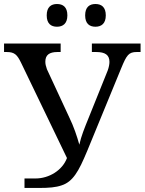

<svg xmlns="http://www.w3.org/2000/svg" viewBox="-20 -929 715 949"><path d="M655.8 -671.9H674.8V-713.9H434.1V-671.9H455.1C499.5 -671.9 521 -657.7 521 -623C521 -611.8 518.1 -596.2 512.2 -580.1L418 -346.2C397.5 -295.4 381.3 -256.3 372.1 -213.9C360.8 -254.9 344.7 -303.2 321.8 -350.1L211.9 -586.9C206.5 -602.1 204.1 -612.8 204.1 -624C204.1 -657.2 223.6 -671.9 264.2 -671.9H279.8V-713.9H0V-671.9H13.2C52.2 -671.9 64.9 -658.2 84 -619.1L311 -147.9C288.6 -87.4 222.7 -46.9 155.8 -46.9H101.1V0H173.8C221.2 0 256.3 -2.9 284.2 -12.7C298.3 -17.1 310.5 -23.9 321.8 -32.7C343.3 -49.8 361.8 -76.2 380.9 -115.2C390.1 -134.3 400.4 -157.2 411.1 -183.1L580.1 -594.2C606 -656.7 616.2 -671.9 655.8 -671.9ZM210.9 -853C210.9 -812 232.4 -796.9 261.7 -796.9C291 -796.9 313 -812.5 313 -853C313 -894 291.5 -909.2 261.7 -909.2C232.9 -909.2 210.9 -894.5 210.9 -853ZM400.9 -853C400.9 -812 422.4 -796.9 451.7 -796.9C481 -796.9 502.9 -812.5 502.9 -853C502.9 -894 481.4 -909.2 451.7 -909.2C422.9 -909.2 400.9 -894.5 400.9 -853Z"/></svg>

Font: The Erased English
Style: Regular
Weight: 400
Designer: Monotype Design team + ligartures altered by 180 Amsterdam
Foundry: Monotype Imaging Inc.
Version: Version 1.030;Glyphs 3.1.2 (3151)